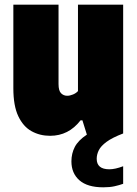

<svg xmlns="http://www.w3.org/2000/svg" viewBox="-20 -570 585 820"><path d="M194 10Q150 10 114.5 -9.8Q79 -29.5 58 -74Q37 -118.5 37 -193V-550H230V-211Q230 -182.5 240.8 -171.8Q251.5 -161 267 -161Q278.5 -161 291.8 -166.5Q305 -172 313 -181V-550H506V0Q459 18 434.8 36Q410.5 54 401.8 72Q393 90 393 108Q393 153 447 153Q471.5 153 506 140V215Q489 221 469 225.5Q449 230 421 230Q353.5 230 319.2 200Q285 170 285 119Q285 85.5 299.5 57.5Q314 29.5 351 5L332 -56H324Q273 10 194 10Z"/></svg>

Font: Encode Sans Condensed Black
Style: Regular
Weight: 900
Width: 3
Designer: Multiple Designers
Foundry: Impallari Type
Version: Version 3.000; ttfautohint (v1.8.3) -l 8 -r 50 -G 200 -x 14 